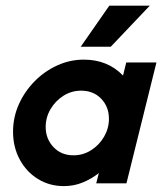

<svg xmlns="http://www.w3.org/2000/svg" viewBox="-20 -632 559 662"><path d="M200 9.7Q150.7 9.7 110.8 -14.9Q70.8 -39.6 47.9 -82.3Q25 -125 25 -177.8Q25 -227.8 45.1 -272.6Q65.3 -317.4 99.7 -352.1Q134 -386.8 177.8 -406.6Q221.5 -426.4 268.8 -426.4Q351.4 -426.4 404.2 -371.5L415.3 -416.7H519.4L416 0H311.8L320.8 -35.4Q295.8 -15.3 265.3 -2.8Q234.7 9.7 200 9.7ZM233.3 -96.5Q266.7 -96.5 294.4 -114.2Q322.2 -131.9 338.9 -160.8Q355.6 -189.6 355.6 -222.2Q355.6 -263.9 328.8 -291.7Q302.1 -319.4 259.7 -319.4Q226.4 -319.4 198.6 -301.7Q170.8 -284 154.2 -255.6Q137.5 -227.1 137.5 -194.4Q137.5 -153.5 164.2 -125Q191 -96.5 233.3 -96.5ZM258.3 -470.8 356.9 -612.5H496.5L361.8 -470.8Z"/></svg>

Font: Afacad
Style: Bold Italic
Weight: 700
Italic angle: -14°
Designer: Kristian Moeller
Foundry: Dicotype
Version: Version 1.000; ttfautohint (v1.8.4.7-5d5b)